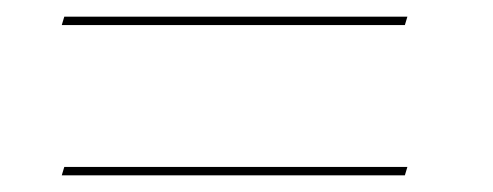

<svg xmlns="http://www.w3.org/2000/svg" viewBox="-20 -345 590 230"><path d="M54 -315 57 -325H468L465 -315ZM54 -135 57 -145H468L465 -135Z"/></svg>

Font: EauTestInfant Hairline
Style: Italic
Weight: 250
Italic angle: -12°
Designer: Christian Thalmann (Catharsis Fonts)
Version: Version 0.001;PS 000.001;hotconv 1.0.88;makeotf.lib2.5.64775